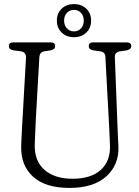

<svg xmlns="http://www.w3.org/2000/svg" viewBox="-20 -908 684 942"><path d="M515.5 -287.5 497 -629Q496 -652.5 473 -656L437.5 -661Q415.5 -665 415.5 -681.5Q415.5 -700 437 -700H602.5Q624 -700 624 -681.5Q624 -666 602 -661L568 -656Q542 -651.5 543.5 -627.5L556.5 -287.5Q557.5 -263.5 558.5 -240Q559.5 -216.5 561 -191Q565 -100.5 502.2 -43.2Q439.5 14 321 14Q202 14 141.8 -41.5Q81.5 -97 84 -190.5Q84.5 -206.5 85.5 -230.5Q86.5 -254.5 88 -279.5Q89.5 -304.5 90.5 -324L107.5 -624Q109 -651.5 84 -656L46 -661Q23.5 -665 23.5 -681.5Q23.5 -700 45 -700H229Q250.5 -700 250.5 -681.5Q250.5 -665.5 228.5 -661L196.5 -656Q174.5 -652 173 -626.5L156 -327Q154 -288.5 153 -258Q152 -227.5 150.5 -201Q148 -118.5 198 -74.8Q248 -31 336 -31Q426.5 -31 474.8 -74.8Q523 -118.5 519.5 -197.5Q518 -229 517.2 -248.8Q516.5 -268.5 515.5 -287.5ZM343 -725.5Q306.5 -725.5 282.8 -748Q259 -770.5 259 -807Q259 -843.5 283 -865.8Q307 -888 343 -888Q379.5 -888 403.2 -865.5Q427 -843 427 -807Q427 -770.5 403.2 -748Q379.5 -725.5 343 -725.5ZM343 -859.5Q322 -859.5 308.2 -844.8Q294.5 -830 294.5 -807Q294.5 -784 308.2 -769Q322 -754 343 -754Q364.5 -754 377.8 -769Q391 -784 391 -807Q391 -830 377.5 -844.8Q364 -859.5 343 -859.5Z"/></svg>

Font: Fraunces 144pt S100 Light
Style: Regular
Weight: 300
Version: Version 1.000; ttfautohint (v1.8.3)